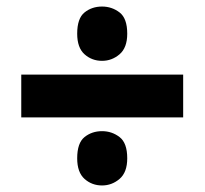

<svg xmlns="http://www.w3.org/2000/svg" viewBox="-20 -646 626 587"><path d="M292 -460Q261 -460 238.5 -480Q216 -500 216 -543Q216 -590 238.5 -608Q261 -626 292 -626Q322 -626 345.5 -608Q369 -590 369 -543Q369 -500 345.5 -480Q322 -460 292 -460ZM45 -287V-418H540V-287ZM292 -79Q261 -79 238.5 -99Q216 -119 216 -162Q216 -209 238.5 -227Q261 -245 292 -245Q322 -245 345.5 -227Q369 -209 369 -162Q369 -119 345.5 -99Q322 -79 292 -79Z"/></svg>

Font: Noto Sans Lao Black
Style: Regular
Weight: 900
Designer: Monotype Design Team
Foundry: Monotype Imaging Inc.
Version: Version 2.003; ttfautohint (v1.8.4.7-5d5b)